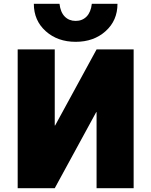

<svg xmlns="http://www.w3.org/2000/svg" viewBox="-20 -990 796 1010"><path d="M158 -970H293Q298 -926 320.5 -903Q343 -880 378 -880Q413 -880 435.5 -903Q458 -926 463 -970H598Q598 -882 535.5 -826Q473 -770 378 -770Q283 -770 220.5 -826Q158 -882 158 -970ZM270 -330 488 -730H683V0H488V-400H486L268 0H73V-730H268V-330Z"/></svg>

Font: M PLUS 1p Black
Style: Regular
Weight: 900
Version: Version 1.061